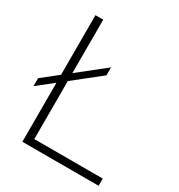

<svg xmlns="http://www.w3.org/2000/svg" viewBox="-175 -856 904 972"><g transform="rotate(30 277.0 -370.0)"><path d="M7.5 -272V-318.5L300 -550.5V-504ZM99.5 0V-740H145V-42H545V0Z"/></g></svg>

Font: Encode Sans SC SemiExpanded ExtraLight
Style: Regular
Weight: 250
Width: 6
Designer: Multiple Designers
Foundry: Impallari Type
Version: Version 3.002